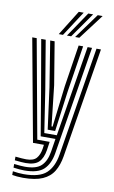

<svg xmlns="http://www.w3.org/2000/svg" viewBox="-107 -846 659 1110"><g transform="rotate(10 223.0 -291.5)"><path d="M111 209Q94.2 209 75.9 207.4Q57.5 205.8 47 203.5V181.8Q62 184.5 79.5 186Q97 187.5 111 187.5Q203.8 187.5 243.9 150.4Q284 113.2 295.8 41L400 -600H426.2L321.2 45.2Q312.5 98 290.5 134.5Q268.5 171 225.5 190Q182.5 209 111 209ZM111 122.2Q90 122.2 47 117.5V96Q70.5 98.2 85.1 99.4Q99.8 100.5 111 100.5Q152.8 100.5 170.5 80.2Q188.2 60 194 23.5L197.2 0H133L22.8 -600H49L154.2 -22.5H227L219.5 27.8Q212 75 188.1 98.6Q164.2 122.2 111 122.2ZM111 165.8Q98.5 165.8 81.2 164.4Q64 163 47 160.5V139Q87.2 144 111 144Q177.2 144 206.5 116Q235.8 88 244.8 32.2L257 -45H170.2L127.8 -297.8L75.5 -600H101.8L149.5 -315.8L187.5 -67.2H261L347.8 -600H373.8L270.2 36.5Q259.8 99.5 225.4 132.6Q191 165.8 111 165.8ZM203.5 -89.8 171 -333.2 128.2 -600H154.2L195.5 -349.8L222 -112.2H228.2L257.2 -354.2L295.2 -600H321.5L279 -327.8L247.2 -89.8ZM170.5 -645 262.2 -792H291L195.2 -645ZM266.5 -645 373.5 -792H402.2L291.2 -645ZM218.5 -645 318 -792H346.5L243.2 -645Z"/></g></svg>

Font: Big Shoulders Inline Display ExtraBold
Style: Regular
Weight: 800
Designer: Patric King
Foundry: XO Type Co
Version: Version 1.000